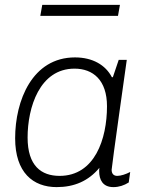

<svg xmlns="http://www.w3.org/2000/svg" viewBox="-20 -756 647 786"><path d="M145 -691H463L471 -736H153ZM386 -55C386 -21 400 10 444 10C467 10 488 3 507 -9L513 -52C496 -43 475 -36 460 -36C447 -36 437 -43 437 -61C437 -73 499 -511 499 -511H466L442 -440H438C412 -490 359 -521 287 -521C112 -521 42 -344 42 -190C42 -50 115 10 212 10C284 10 342 -15 387 -69C386 -64 386 -60 386 -55ZM224 -36C149 -36 93 -77 93 -193C93 -316 142 -475 285 -475C361 -475 418 -428 418 -321C418 -187 368 -36 224 -36Z"/></svg>

Font: Chivo Light
Style: Italic
Weight: 300
Italic angle: -8°
Designer: Hector Gatti
Foundry: Omnibus-Type
Version: Version 1.003;PS 001.003;hotconv 1.0.70;makeotf.lib2.5.58329